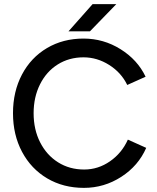

<svg xmlns="http://www.w3.org/2000/svg" viewBox="-20 -899 762 931"><path d="M43 -350Q43 -455 86.5 -537.5Q130 -620 208 -666Q286 -712 385 -712Q482 -712 564.5 -660.5Q647 -609 686 -527L597 -487Q568 -547 509.5 -584Q451 -621 385 -621Q315 -621 260 -586.5Q205 -552 174 -490Q143 -428 143 -350Q143 -271 174.5 -209Q206 -147 261.5 -112Q317 -77 388 -77Q456 -77 513.5 -117Q571 -157 600 -222L689 -182Q651 -95 568 -41.5Q485 12 387 12Q287 12 209 -34Q131 -80 87 -162.5Q43 -245 43 -350ZM429 -879H544L416 -747H312Z"/></svg>

Font: Oak Sans Medium
Style: Regular
Weight: 500
Designer: Erik Kennedy, Walven
Foundry: Erik Kennedy, Walven
Version: Version 1.000